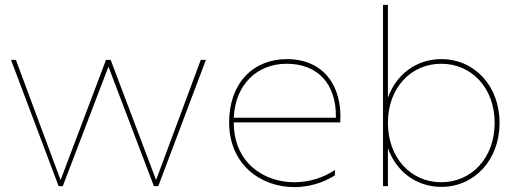

<svg xmlns="http://www.w3.org/2000/svg" viewBox="-20 -762 2135 786"><path d="M220 0H237L424 -489L610 0H628L823 -517H802L619 -25L433 -517H414L228 -25L45 -517H25Z M1185 4C1242 4 1300 -12 1351 -44V-66C1302 -33 1243 -16 1185 -16C1058 -16 937 -97 937 -261H1373C1382 -409 1306 -520 1154 -520C1017 -520 918 -422 918 -261C918 -89 1047 4 1185 4ZM1355 -280H937C943 -415 1031 -501 1154 -501C1278 -501 1358 -421 1355 -280Z M1787 3C1921 3 2025 -106 2025 -259C2025 -412 1921 -520 1787 -520C1685 -520 1602 -458 1568 -362V-742H1548V0H1568V-156C1602 -59 1685 3 1787 3ZM1786 -16C1662 -16 1568 -116 1568 -259C1568 -402 1662 -501 1786 -501C1911 -501 2005 -402 2005 -259C2005 -116 1911 -16 1786 -16Z"/></svg>

Font: Chess Sans Thin
Style: Regular
Weight: 100
Designer: Wolf Bōese
Foundry: Wolf Bōese
Version: Version 7.223;Glyphs 3.3 (3306)